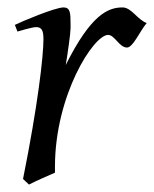

<svg xmlns="http://www.w3.org/2000/svg" viewBox="-20 -477 415 517"><path d="M375 -415C350 -424 334 -457 310 -457C271 -457 225 -438 157 -302C162 -331 170 -387 170 -401V-412C170 -443 169 -457 151 -457C128 -457 36 -418 20 -410L27 -392C30 -393 67 -404 77 -404C93 -404 97 -394 97 -371C97 -326 82 -194 42 5L58 20C81 8 108 -3 128 -12V-28C128 -221 232 -383 271 -383C289 -383 301 -349 322 -349C338 -349 356 -392 375 -415Z"/></svg>

Font: Temporarium
Style: Italic
Weight: 400
Italic angle: -7°
Version: Version 1.1